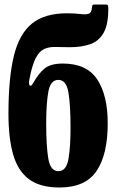

<svg xmlns="http://www.w3.org/2000/svg" viewBox="-20 -817 516 852"><path d="M460.5 -782.5Q461.5 -709.5 440 -671.8Q418.5 -634 380 -620.8Q341.5 -607.5 290.5 -607.5Q254.5 -607.5 226.5 -608.5Q198.5 -609.5 176.8 -599.8Q155 -590 139 -560Q123 -530 111 -467.5Q106 -443.5 112.2 -437.5Q118.5 -431.5 130.5 -454Q149.5 -488 176 -511.5Q202.5 -535 259 -535Q365 -535 411.5 -464.5Q458 -394 458 -270Q458 -131.5 408.5 -58.2Q359 15 244 15Q158.5 15 109 -21.5Q59.5 -58 38.5 -131Q17.5 -204 17.5 -312.5Q17.5 -470.5 41.5 -568.8Q65.5 -667 122 -712.5Q178.5 -758 276.5 -758Q312 -758 336.2 -754.8Q360.5 -751.5 373.5 -756Q386.5 -760.5 388 -783.5Q389 -792 390.8 -794.5Q392.5 -797 402 -797H447.5Q456 -797 458.2 -794.2Q460.5 -791.5 460.5 -782.5ZM185 -270Q185 -167.5 194.5 -112.5Q204 -57.5 239 -57.5Q274 -57.5 283.5 -110Q293 -162.5 293 -250Q293 -352.5 283.5 -407.5Q274 -462.5 239 -462.5Q204 -462.5 194.5 -410Q185 -357.5 185 -270Z"/></svg>

Font: Besley* Condensed
Style: Bold
Weight: 700
Width: 3
Designer: Owen Earl
Foundry: indestructible type*
Version: Version 3.000; ttfautohint (v1.8.3)